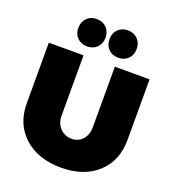

<svg xmlns="http://www.w3.org/2000/svg" viewBox="-166 -1070 1085 1205"><g transform="rotate(20 376.5 -467.0)"><path d="M40 -296.9V-701.2H272V-296.9Q272 -246.6 303.5 -214.8Q335 -183.1 379.9 -183.1Q423.8 -183.1 452.4 -214.4Q481 -245.6 481 -296.9V-701.2H712.9V-296.9Q712.9 -157.2 622.1 -73.7Q531.2 9.8 378.9 9.8Q225.6 9.8 132.8 -74Q40 -157.7 40 -296.9ZM182.1 -852.1Q182.1 -892.6 207.3 -918.2Q232.4 -943.8 272.9 -943.8Q313.5 -943.8 338.6 -918.2Q363.8 -892.6 363.8 -852.1Q363.8 -812 338.6 -786.6Q313.5 -761.2 272.9 -761.2Q232.4 -761.2 207.3 -786.6Q182.1 -812 182.1 -852.1ZM390.1 -852.1Q390.1 -892.6 415.3 -918.2Q440.4 -943.8 481 -943.8Q521.5 -943.8 546.6 -918.2Q571.8 -892.6 571.8 -852.1Q571.8 -812 546.6 -786.6Q521.5 -761.2 481 -761.2Q440.4 -761.2 415.3 -786.6Q390.1 -812 390.1 -852.1Z"/></g></svg>

Font: Trueno Black
Style: Regular
Weight: 900
Designer: Julieta Ulanovsky
Foundry: Julieta Ulanovsky
Version: Version 3.001b | FøM Fix